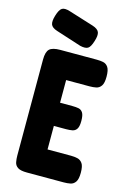

<svg xmlns="http://www.w3.org/2000/svg" viewBox="-136 -980 718 1056"><g transform="rotate(15 222.5 -452.5)"><path d="M128 9Q92 9 76 -1.5Q60 -12 56.5 -30Q53 -48 53 -67V-614Q53 -658 70 -674Q87 -690 131 -690H339Q359 -690 376 -686.5Q393 -683 404 -667Q415 -651 415 -613Q415 -577 404 -561Q393 -545 375.5 -541.5Q358 -538 338 -538H205V-409H276Q296 -409 311 -406Q326 -403 335 -389Q344 -375 344 -342Q344 -311 335 -297Q326 -283 310 -280Q294 -277 274 -277H205V-143H339Q359 -143 376 -139Q393 -135 404 -119.5Q415 -104 415 -66Q415 -30 404 -14Q393 2 375.5 5.5Q358 9 338 9ZM231 -740 88 -786Q57 -796 51 -813.5Q45 -831 55 -864Q66 -901 81 -910Q96 -919 127 -909L268 -865Q299 -855 305.5 -837.5Q312 -820 301 -786Q290 -750 275.5 -741.5Q261 -733 231 -740Z"/></g></svg>

Font: Fredoka Condensed SemiBold
Style: Regular
Weight: 600
Width: 3
Designer: Ben Nathan
Foundry: Milena B. Brandão, Ben Nathan
Version: Version 2.001